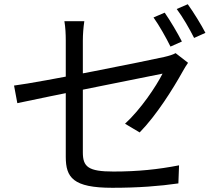

<svg xmlns="http://www.w3.org/2000/svg" viewBox="-20 -856 1040 912"><path d="M762.3 -795.8 709.2 -773.1C736.2 -735.3 770.1 -675.1 789.8 -634.7L844 -658.8C823.5 -699.3 787.3 -760.1 762.3 -795.8ZM871.9 -835.9 819.4 -813.2C847.6 -775.8 880.2 -719.2 902 -675.8L955.8 -699.9C936.9 -737 898.5 -799.1 871.9 -835.9ZM292.4 -111.1C292.4 -12.8 326.9 36 513.2 36C638 36 737.9 28.1 827.3 15.2L830.5 -70.7C730.9 -51.3 634.7 -41.2 518.6 -41.2C399.3 -41.2 373.5 -63.4 373.5 -132.2C373.5 -231.3 373.5 -558 373.5 -663.2C373.5 -692.3 376.1 -726 380.5 -755.2H285.9C290.9 -726 292.4 -693.1 292.4 -663.2C292.4 -557 292.4 -202.8 292.4 -111.1ZM873.2 -557.7 814.1 -603.6C801.9 -596.5 782.8 -590.7 761.2 -585.7C685.6 -568.4 173.9 -465.4 46.7 -449.6L62.3 -366C182 -392.3 721.7 -499.9 752.1 -506.2C722.1 -446.6 648.9 -336.9 573.9 -268.3L643.4 -226.9C723.9 -309.2 802.3 -434.9 848.4 -517.7C855.3 -530.3 865.6 -547.2 873.2 -557.7Z"/></svg>

Font: Source Han Sans JP VF
Style: Regular
Weight: 250
Designer: Ryoko NISHIZUKA 西塚涼子 (kana, bopomofo & ideographs); Paul D. Hunt (Latin, Greek & Cyrillic); Sandoll Communications 산돌커뮤니
Foundry: Adobe
Version: Version 2.004;hotconv 1.0.118;makeotfexe 2.5.65603